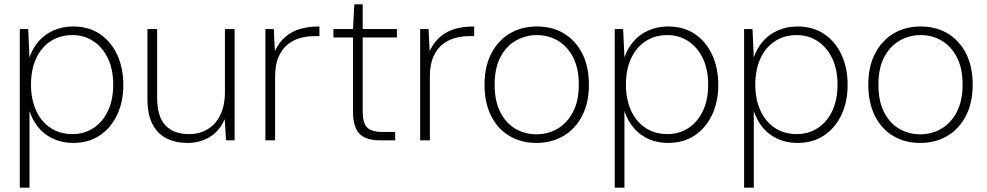

<svg xmlns="http://www.w3.org/2000/svg" viewBox="-20 -652 4587 892"><path d="M72 220V-517H111L117 -385Q131 -427 159 -459.5Q187 -492 228.5 -510.5Q270 -529 320 -529Q392 -529 444 -494Q496 -459 524.5 -397.5Q553 -336 553 -258Q553 -179 524 -118Q495 -57 443 -22.5Q391 12 320 12Q249 12 195.5 -25.5Q142 -63 117 -136V220ZM317 -29Q371 -29 414 -57Q457 -85 481.5 -136.5Q506 -188 506 -259Q506 -329 481.5 -380.5Q457 -432 414 -460.5Q371 -489 317 -489Q258 -489 214.5 -460Q171 -431 147.5 -379.5Q124 -328 124 -259Q124 -191 147.5 -139Q171 -87 214.5 -58Q258 -29 317 -29Z M851 12Q796 12 754 -9Q712 -30 688.5 -75Q665 -120 665 -191V-517H710V-198Q710 -111 748 -70Q786 -29 859 -29Q907 -29 944.5 -51.5Q982 -74 1003.5 -118Q1025 -162 1025 -226V-517H1070V0H1030L1024 -99Q1000 -43 954.5 -15.5Q909 12 851 12Z M1213 0V-517H1252L1257 -415Q1277 -456 1306 -481Q1335 -506 1374 -517.5Q1413 -529 1464 -529V-484H1437Q1408 -484 1377 -476Q1346 -468 1319 -447.5Q1292 -427 1275 -390Q1258 -353 1258 -293V0Z M1744 0Q1704 0 1676.5 -12Q1649 -24 1634.5 -53.5Q1620 -83 1620 -133V-478H1529V-517H1620L1626 -632H1665V-517H1824V-478H1665V-134Q1665 -81 1685.5 -60Q1706 -39 1756 -39H1816V0Z M1932 0V-517H1971L1976 -415Q1996 -456 2025 -481Q2054 -506 2093 -517.5Q2132 -529 2183 -529V-484H2156Q2127 -484 2096 -476Q2065 -468 2038 -447.5Q2011 -427 1994 -390Q1977 -353 1977 -293V0Z M2472 12Q2401 12 2346.5 -20.5Q2292 -53 2261.5 -114Q2231 -175 2231 -258Q2231 -343 2262.5 -403.5Q2294 -464 2348.5 -496.5Q2403 -529 2474 -529Q2546 -529 2600 -496.5Q2654 -464 2685 -403.5Q2716 -343 2716 -258Q2716 -175 2684.5 -114Q2653 -53 2598 -20.5Q2543 12 2472 12ZM2472 -28Q2525 -28 2569.5 -53.5Q2614 -79 2641.5 -130.5Q2669 -182 2669 -259Q2669 -336 2642 -387Q2615 -438 2571 -463.5Q2527 -489 2474 -489Q2422 -489 2377 -463.5Q2332 -438 2305 -387Q2278 -336 2278 -258Q2278 -182 2304.5 -130.5Q2331 -79 2375 -53.5Q2419 -28 2472 -28Z M2836 220V-517H2875L2881 -385Q2895 -427 2923 -459.5Q2951 -492 2992.5 -510.5Q3034 -529 3084 -529Q3156 -529 3208 -494Q3260 -459 3288.5 -397.5Q3317 -336 3317 -258Q3317 -179 3288 -118Q3259 -57 3207 -22.5Q3155 12 3084 12Q3013 12 2959.5 -25.5Q2906 -63 2881 -136V220ZM3081 -29Q3135 -29 3178 -57Q3221 -85 3245.5 -136.5Q3270 -188 3270 -259Q3270 -329 3245.5 -380.5Q3221 -432 3178 -460.5Q3135 -489 3081 -489Q3022 -489 2978.5 -460Q2935 -431 2911.5 -379.5Q2888 -328 2888 -259Q2888 -191 2911.5 -139Q2935 -87 2978.5 -58Q3022 -29 3081 -29Z M3437 220V-517H3476L3482 -385Q3496 -427 3524 -459.5Q3552 -492 3593.5 -510.5Q3635 -529 3685 -529Q3757 -529 3809 -494Q3861 -459 3889.5 -397.5Q3918 -336 3918 -258Q3918 -179 3889 -118Q3860 -57 3808 -22.5Q3756 12 3685 12Q3614 12 3560.5 -25.5Q3507 -63 3482 -136V220ZM3682 -29Q3736 -29 3779 -57Q3822 -85 3846.5 -136.5Q3871 -188 3871 -259Q3871 -329 3846.5 -380.5Q3822 -432 3779 -460.5Q3736 -489 3682 -489Q3623 -489 3579.5 -460Q3536 -431 3512.5 -379.5Q3489 -328 3489 -259Q3489 -191 3512.5 -139Q3536 -87 3579.5 -58Q3623 -29 3682 -29Z M4255 12Q4184 12 4129.5 -20.5Q4075 -53 4044.5 -114Q4014 -175 4014 -258Q4014 -343 4045.5 -403.5Q4077 -464 4131.5 -496.5Q4186 -529 4257 -529Q4329 -529 4383 -496.5Q4437 -464 4468 -403.5Q4499 -343 4499 -258Q4499 -175 4467.5 -114Q4436 -53 4381 -20.5Q4326 12 4255 12ZM4255 -28Q4308 -28 4352.5 -53.5Q4397 -79 4424.5 -130.5Q4452 -182 4452 -259Q4452 -336 4425 -387Q4398 -438 4354 -463.5Q4310 -489 4257 -489Q4205 -489 4160 -463.5Q4115 -438 4088 -387Q4061 -336 4061 -258Q4061 -182 4087.5 -130.5Q4114 -79 4158 -53.5Q4202 -28 4255 -28Z"/></svg>

Font: DM Sans 11pt ExtraLight
Style: Regular
Weight: 250
Version: Version 4.004;gftools[0.9.30]